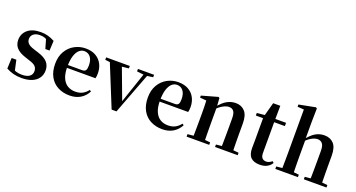

<svg xmlns="http://www.w3.org/2000/svg" viewBox="-49 -1496 4056 2190"><g transform="rotate(20 1979.0 -401.5)"><path d="M232.3 16.2Q177.6 16.2 132.7 4.5Q87.8 -7.2 44.9 -30.3L50.2 -160.4H107.1L137.6 -20.6L89.6 -26V-62Q121.7 -41.1 151.9 -30.7Q182.2 -20.4 222.8 -20.4Q283.1 -20.4 314.7 -43Q346.2 -65.7 346.2 -107.2Q346.2 -140.9 325.7 -164Q305.1 -187.1 244.5 -204.9L188.7 -223.9Q123.9 -244.5 86.7 -282.6Q49.5 -320.7 49.5 -382Q49.5 -455.6 105.2 -503.8Q160.9 -551.9 264.2 -551.9Q312.5 -551.9 351.9 -540.7Q391.2 -529.5 433.1 -507.2L427.1 -387.7H376.1L337.6 -521.5L380 -507.8V-477Q349.7 -497.5 325.1 -506.7Q300.5 -515.8 266.8 -515.8Q217 -515.8 188.6 -493.1Q160.2 -470.4 160.2 -431.8Q160.2 -401.6 181.6 -379.1Q202.9 -356.6 259.8 -339.1L315.9 -321.1Q393.8 -296.3 428.4 -256.6Q463.1 -217 463.1 -158.3Q463.1 -105.4 435.8 -66.1Q408.4 -26.7 357 -5.3Q305.6 16.2 232.3 16.2Z M815.2 16.2Q734.8 16.2 672.2 -16.5Q609.6 -49.1 574.1 -113Q538.6 -176.9 538.6 -268.8Q538.6 -358.8 576.6 -422.2Q614.5 -485.7 676.2 -518.8Q737.9 -551.9 808.4 -551.9Q882.1 -551.9 932.5 -522.5Q982.8 -493.1 1008.6 -443.2Q1034.4 -393.3 1034.4 -330.9Q1034.4 -296.1 1027.7 -270.2H597.1V-304.6H852.4Q884.5 -304.6 895.9 -322.2Q907.3 -339.8 907.3 -380.4Q907.3 -446.3 879.2 -482.2Q851.1 -518 803.1 -518Q769.7 -518 741.6 -492.9Q713.6 -467.8 697.1 -416Q680.7 -364.1 680.7 -282.7Q680.7 -200.5 703.9 -148.2Q727 -95.8 767.8 -71.7Q808.5 -47.5 860.4 -47.5Q913.4 -47.5 949.9 -67.7Q986.3 -87.9 1013.2 -123.2L1031.1 -109.9Q999.6 -49.8 944.7 -16.8Q889.7 16.2 815.2 16.2Z M1323 3.1 1103.7 -535.7H1251L1413.6 -100.6H1392.7L1398.4 -114.7L1541.4 -535.7H1586.4L1382 3.1ZM1060.5 -506V-535.7H1347.6V-506L1242.4 -494.8H1158.1ZM1446.6 -506V-535.7H1642.4V-506L1561.4 -494.8H1541Z M1940.2 16.2Q1859.8 16.2 1797.2 -16.5Q1734.6 -49.1 1699.1 -113Q1663.6 -176.9 1663.6 -268.8Q1663.6 -358.8 1701.6 -422.2Q1739.5 -485.7 1801.2 -518.8Q1862.9 -551.9 1933.4 -551.9Q2007.1 -551.9 2057.5 -522.5Q2107.8 -493.1 2133.6 -443.2Q2159.4 -393.3 2159.4 -330.9Q2159.4 -296.1 2152.7 -270.2H1722.1V-304.6H1977.4Q2009.5 -304.6 2020.9 -322.2Q2032.3 -339.8 2032.3 -380.4Q2032.3 -446.3 2004.2 -482.2Q1976.1 -518 1928.1 -518Q1894.7 -518 1866.6 -492.9Q1838.6 -467.8 1822.1 -416Q1805.7 -364.1 1805.7 -282.7Q1805.7 -200.5 1828.9 -148.2Q1852 -95.8 1892.8 -71.7Q1933.5 -47.5 1985.4 -47.5Q2038.4 -47.5 2074.9 -67.7Q2111.3 -87.9 2138.2 -123.2L2156.1 -109.9Q2124.6 -49.8 2069.7 -16.8Q2014.7 16.2 1940.2 16.2Z M2232 0V-29.9L2337.6 -40.2H2400.7L2506.6 -29.9V0ZM2302.2 0Q2303.9 -25.5 2304.4 -67.4Q2304.9 -109.4 2305.4 -154.8Q2305.9 -200.3 2305.9 -234.8V-310.2Q2305.9 -360 2305 -393.7Q2304.2 -427.5 2302.2 -463.8L2224.1 -470.7V-495.2L2420.2 -550.4L2433.2 -541.7L2440.6 -428V-425.6V-234.8Q2440.6 -200.3 2441.1 -154.8Q2441.6 -109.4 2442.1 -67.4Q2442.6 -25.5 2443.6 0ZM2577.3 0V-29.9L2681.2 -40.2H2743.8L2851.9 -29.9V0ZM2646 0Q2647 -25.5 2647.5 -66.9Q2648 -108.4 2648.5 -153.8Q2649 -199.3 2649 -234.8V-369.8Q2649 -433.2 2629.6 -458.7Q2610.2 -484.2 2572.2 -484.2Q2541.6 -484.2 2497.8 -460.5Q2454.1 -436.8 2408.5 -383.3L2403.6 -425.7H2418.9Q2475.1 -497.3 2525.7 -524.6Q2576.3 -551.9 2630.5 -551.9Q2699.6 -551.9 2741.5 -505.8Q2783.5 -459.6 2783.5 -360.5V-234.8Q2783.5 -199.3 2784 -153.8Q2784.5 -108.4 2785.3 -66.9Q2786.2 -25.5 2787.2 0Z M3047.4 -496.1V-535.7H3244.2V-496.1ZM3123.1 16.2Q3051.7 16.2 3015.1 -19.3Q2978.5 -54.8 2978.5 -131.7Q2978.5 -159.8 2979 -182.4Q2979.5 -205 2979.5 -234.7V-496.1H2892V-527.5L3001.7 -538L2983.1 -525.2L3029.5 -695.8H3116.3L3114.2 -519.3V-508.7V-123.8Q3114.2 -81.6 3131.7 -62.3Q3149.2 -43 3180.3 -43Q3200.4 -43 3216 -50.4Q3231.7 -57.9 3251.7 -72.5L3267.2 -56Q3245.7 -21.1 3210.3 -2.5Q3174.9 16.2 3123.1 16.2Z M3309.2 0V-29.9L3414.8 -40.2H3478.6L3583 -29.9V0ZM3380.1 0Q3381.1 -25.5 3381.6 -67.4Q3382.1 -109.4 3382.6 -154.8Q3383.1 -200.3 3383.1 -234.8V-747.8L3305 -753.3V-780.3L3504.6 -819L3518.4 -810L3515.4 -650.9V-442.8L3517.8 -429.3V-234.8Q3517.8 -200.3 3518.3 -154.8Q3518.8 -109.4 3519.7 -67.4Q3520.6 -25.5 3521.6 0ZM3655 0V-29.9L3758.9 -40.2H3821.2L3929.6 -29.9V0ZM3723.5 0Q3725.2 -25.5 3725.7 -66.9Q3726.2 -108.4 3726.7 -153.8Q3727.2 -199.3 3727.2 -234.8V-369.8Q3727.2 -433.2 3705.6 -458.7Q3684 -484.2 3647.5 -484.2Q3614.4 -484.2 3572.6 -460.7Q3530.8 -437.1 3485.2 -384.1L3456.3 -426.7H3497.3Q3548.9 -493.2 3598 -522.6Q3647.2 -551.9 3706.5 -551.9Q3777.8 -551.9 3819.9 -506.5Q3861.9 -461.1 3861.9 -358.8V-234.8Q3861.9 -199.3 3862.4 -153.8Q3862.9 -108.4 3863.6 -66.9Q3864.2 -25.5 3865.2 0Z"/></g></svg>

Font: Noto Serif KR ExtraLight
Style: Regular
Weight: 200
Designer: Ryoko NISHIZUKA 西塚涼子 (kana & ideographs); Frank Grießhammer (Latin, Greek & Cyrillic); Wenlong ZHANG 张文龙 (bopomofo); San
Foundry: Adobe
Version: Version 2.002-H1;hotconv 1.1.0;makeotfexe 2.6.0